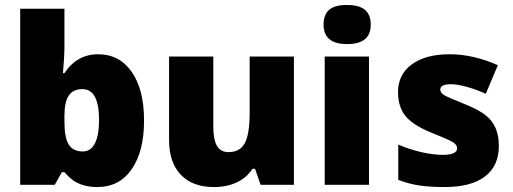

<svg xmlns="http://www.w3.org/2000/svg" viewBox="-20 -743 2063 772"><path d="M378.2 -260.9Q378.2 -384.7 311.4 -384.7Q274 -384.7 256.6 -358.9Q239.1 -333.2 239.1 -277.6V-252.3Q239.1 -189.1 256.6 -161.5Q274 -134 312.9 -134Q344.8 -134 361.5 -166.3Q378.2 -198.7 378.2 -260.9ZM239.1 -448.9Q289.2 -524.8 374.6 -524.8Q460.1 -524.8 509.6 -454Q559.2 -383.2 559.2 -258.3Q559.2 -133.5 509.1 -62.2Q460.1 9.1 370.6 9.1Q318.5 9.1 280.1 -13.7Q261.9 -25.3 239.1 -50.6H228.5L200.2 0H61.2V-707.8H239.1V-548Q239.1 -519.7 233.1 -448.9Z M1161.8 0H1027.8L1005.6 -64.2H994.9Q972.7 -28.8 932.5 -9.9Q892.3 9.1 839.2 9.1Q754.3 9.1 707 -40.4Q659.8 -90 659.8 -179.5V-515.7H837.7V-234.1Q837.7 -182.5 852.1 -157Q866.5 -131.4 898.9 -131.4Q944.9 -131.4 964.4 -167.6Q983.8 -203.7 983.8 -289.7V-515.7H1161.8Z M1463.6 -515.7V0H1285.6V-515.7ZM1470.7 -643.6Q1470.7 -565.7 1375.9 -565.7Q1281.1 -565.7 1281.1 -643.6Q1281.1 -684.5 1303.6 -703.7Q1326.1 -723 1375.4 -723Q1424.7 -723 1447.7 -703.2Q1470.7 -683.5 1470.7 -643.6Z M1933.8 -278.6Q1985.8 -237.6 1985.8 -156.7Q1985.8 -75.8 1930 -33.4Q1874.1 9.1 1767.4 9.1Q1710.3 9.1 1667.8 3Q1625.4 -3 1581.4 -19.7V-161.8Q1624.9 -142.6 1673.7 -131.4Q1722.4 -120.3 1760.4 -120.3Q1818 -120.3 1818 -146.6Q1818 -160.3 1802.3 -170.6Q1786.7 -181 1707.8 -212.3Q1636 -242.7 1608.2 -279.3Q1580.4 -316 1580.4 -372.6Q1580.4 -443.9 1636 -484.3Q1691.6 -524.8 1787.4 -524.8Q1883.2 -524.8 1981.8 -480.8L1933.3 -366Q1897.4 -382.2 1858.7 -393.3Q1820 -404.4 1793.7 -404.4Q1750.3 -404.4 1750.3 -383.2Q1750.3 -370.1 1765.4 -360.7Q1780.6 -351.4 1853.4 -322.5Q1907.5 -300.3 1933.8 -278.6Z"/></svg>

Font: Khula ExtraBold
Style: Regular
Weight: 800
Designer: Erin McLaughlin, Steve Matteson
Version: Version 1.002;PS 1.0;hotconv 1.0.72;makeotf.lib2.5.5900; ttf